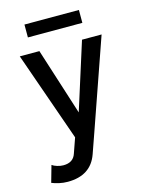

<svg xmlns="http://www.w3.org/2000/svg" viewBox="-131 -749 802 1054"><g transform="rotate(-15 270.0 -222.0)"><path d="M291 115.2Q252 225.6 121.1 225.6Q96.2 225.6 72 220.2Q47.9 214.8 30.8 207.5L57.6 112.8Q67.9 120.6 86.2 126.2Q104.5 131.8 121.1 131.8Q177.2 131.8 192.4 85L222.2 0L43.9 -507.8H155.3L276.9 -127L397.5 -507.8H508.8L331.5 0ZM113.8 -596.7V-669.9H423.3V-596.7Z"/></g></svg>

Font: Giphurs Medium
Style: Regular
Weight: 500
Version: Version 0.920; ttfautohint (v1.8.4.7-5d5b)